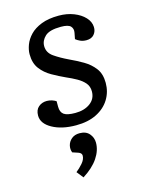

<svg xmlns="http://www.w3.org/2000/svg" viewBox="-120 -605 719 949"><g transform="rotate(-15 239.0 -130.0)"><path d="M231 -46Q277 -46 307 -68Q337 -90 337 -128Q337 -154 322 -171.5Q307 -189 283 -202.5Q259 -216 231 -228Q198 -243 164.5 -262Q131 -281 109 -310Q87 -339 87 -385Q87 -407 96.5 -432.5Q106 -458 127.5 -480.5Q149 -503 185.5 -517.5Q222 -532 275 -532Q317 -532 351.5 -518.5Q386 -505 407 -482.5Q428 -460 429 -433Q430 -411 416.5 -395Q403 -379 377 -379Q359 -379 345 -385.5Q331 -392 323 -399L329 -430Q333 -450 321 -463Q309 -476 271 -476Q213 -476 190 -454.5Q167 -433 167 -405Q167 -371 197.5 -350Q228 -329 268 -310Q303 -294 336.5 -274.5Q370 -255 392 -226Q414 -197 414 -151Q414 -105 391 -67.5Q368 -30 324.5 -8Q281 14 219 14Q146 14 97.5 -13Q49 -40 49 -81Q49 -110 66.5 -125Q84 -140 109 -140Q123 -140 136 -135.5Q149 -131 156 -126V-98Q156 -70 172.5 -58Q189 -46 231 -46ZM187 272 160 238Q177 225 194 205.5Q211 186 211 167Q211 154 195 148L165 138Q158 121 162.5 102Q167 83 183 69.5Q199 56 224 56Q257 56 274 76Q291 96 291 122Q291 162 265 200.5Q239 239 187 272Z"/></g></svg>

Font: Literata 7pt
Style: Italic
Weight: 400
Italic angle: -2°
Designer: Latin by Veronika Burian and Jose Scaglione. Greek by Irene Vlachou. Cyrillic by Vera Evstafieva
Foundry: TypeTogether
Version: Version 3.002